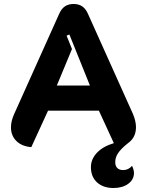

<svg xmlns="http://www.w3.org/2000/svg" viewBox="-20 -729 738 963"><path d="M642 103Q645 107 648.5 118.5Q652 130 652 138Q652 172 623 193Q594 214 549 214Q498 214 467 186Q436 158 436 109Q436 69 466.5 37Q497 5 551 -11L476 -174H221L137 9Q89 5 62 -22Q35 -49 35 -90Q35 -122 51 -157L277 -660Q288 -685 305.5 -697Q323 -709 349 -709Q375 -709 392.5 -697Q410 -685 421 -660L647 -157Q662 -121 662 -91Q662 -39 622 -11Q588 16 573 38Q558 60 558 84Q558 104 568.5 114Q579 124 598 124Q624 124 642 103ZM431 -300 328 -556 314 -550 341 -483 265 -300Z"/></svg>

Font: K2D ExtraBold
Style: Regular
Weight: 800
Designer: Katatrad Aksorn Co.,Ltd.
Foundry: Cadson Demak Co.,Ltd.
Version: Version 1.000; ttfautohint (v1.6)